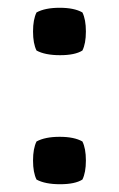

<svg xmlns="http://www.w3.org/2000/svg" viewBox="-20 -466 305 494"><path d="M74 -102Q96 -114 133.5 -114Q171 -114 192 -102Q201 -84 201 -53Q201 -22 192 -4Q173 8 134.5 8Q96 8 74 -4Q65 -22 65 -53Q65 -84 74 -102ZM74 -434Q96 -446 133.5 -446Q171 -446 192 -434Q201 -416 201 -385Q201 -354 192 -336Q173 -324 134.5 -324Q96 -324 74 -336Q65 -354 65 -385Q65 -416 74 -434Z"/></svg>

Font: Signika Negative
Style: Regular
Weight: 400
Designer: Anna Giedrys
Foundry: Anna Giedrys
Version: Version 1.001